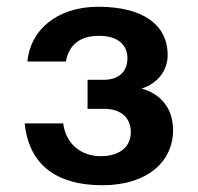

<svg xmlns="http://www.w3.org/2000/svg" viewBox="-20 -534 585 568"><path d="M492 -149C492 -213 456 -256 399 -272C446 -287 476 -325 476 -371C476 -462 401 -514 271 -514C144 -514 69 -441 61 -352H175C184 -402 217 -428 273 -428C330 -428 357 -400 357 -362C357 -324 333 -298 288 -298H239V-212H289C337 -212 367 -186 367 -143C367 -102 337 -72 278 -72C221 -72 175 -107 167 -169H53C66 -43 151 14 283 14C416 14 492 -56 492 -149Z"/></svg>

Font: Perun SemiBold
Style: Regular
Weight: 600
Foundry: Copyright (c) Stefan Peev, Context Ltd, 2016
Version: Version 1.089